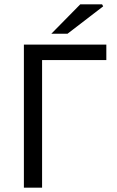

<svg xmlns="http://www.w3.org/2000/svg" viewBox="-20 -861 538 881"><path d="M89.6 0V-656.3H467.9V-585.4H173.1V0ZM215.6 -706.3 348.2 -841H448.5L453.4 -831.9L289.9 -706.3Z"/></svg>

Font: Source Sans 3
Style: Regular
Weight: 200
Designer: Paul D. Hunt
Foundry: Adobe
Version: Version 3.046;hotconv 1.0.118;makeotfexe 2.5.65603